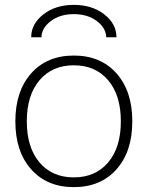

<svg xmlns="http://www.w3.org/2000/svg" viewBox="-20 -758 606 788"><path d="M458 -605H416Q415 -643 377.5 -671.5Q340 -700 283 -700Q226 -700 188.5 -671.5Q151 -643 150 -605H108Q108 -660 158 -699Q208 -738 283 -738Q358 -738 408 -699Q458 -660 458 -605ZM142 -91.5Q194 -30 283 -30Q372 -30 424 -91.5Q476 -153 476 -260Q476 -367 424 -428.5Q372 -490 283 -490Q194 -490 142 -428.5Q90 -367 90 -260Q90 -153 142 -91.5ZM458 -63Q393 10 283 10Q173 10 108 -63Q43 -136 43 -260Q43 -384 108 -457Q173 -530 283 -530Q393 -530 458 -457Q523 -384 523 -260Q523 -136 458 -63Z"/></svg>

Font: Mplus 1p Light
Style: Regular
Weight: 300
Version: Version 1.061